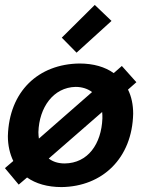

<svg xmlns="http://www.w3.org/2000/svg" viewBox="-34 -750 612 780"><path d="M507 -288C507 -325 500 -358 486 -386L520 -416L461 -482L428 -453C393 -478 346 -492 289 -492C122 -490 3 -379 -2 -197C-2 -159 6 -125 20 -96L-14 -67L42 0L76 -29C111 -4 159 10 216 10C382 8 503 -107 507 -288ZM273 -397C300 -397 323 -389 340 -376L124 -187C123 -195 122 -204 122 -213C125 -314 183 -395 273 -397ZM229 -86C202 -86 181 -93 164 -106L381 -295C382 -287 382 -278 382 -269C378 -165 323 -87 229 -86ZM217 -597 277 -536 419 -665 351 -730Z"/></svg>

Font: Cantarell
Style: BoldOblique
Weight: 700
Italic angle: -8°
Designer: Dave Crossland
Version: Version 0.024